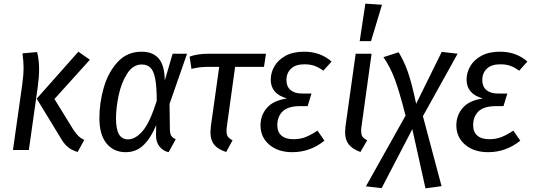

<svg xmlns="http://www.w3.org/2000/svg" viewBox="-20 -821 2924 1051"><path d="M310 -69 181 -281 409 -538 472 -494 278 -279 381 -112Q397 -88 409.5 -76Q422 -64 441 -55L405 11Q369 0 348.5 -18.5Q328 -37 310 -69ZM102 -360Q109 -410 109 -452Q109 -483 103 -529L183 -536Q194 -494 194 -442Q194 -400 187 -348L138 0H51Z M882 -380 925 -527H1004L908 -252L910 -110Q911 -89 917.5 -78Q924 -67 942 -59L903 12Q873 6 853 -19Q833 -44 834 -84L835 -136Q806 -66 766 -27Q726 12 668 12Q602 12 563 -36Q524 -84 524 -174Q524 -258 548 -341.5Q572 -425 624 -481.5Q676 -538 755 -538Q817 -538 849 -500.5Q881 -463 882 -380ZM615 -173Q615 -113 631.5 -85.5Q648 -58 681 -58Q721 -58 760.5 -103.5Q800 -149 838 -269Q838 -347 829.5 -390.5Q821 -434 803 -451Q785 -468 756 -468Q708 -468 676 -418Q644 -368 629.5 -299Q615 -230 615 -173Z M1222 -130Q1220 -120 1220 -103Q1220 -84 1227.5 -73Q1235 -62 1253 -53L1218 11Q1172 -4 1152 -29.5Q1132 -55 1132 -97Q1132 -106 1134 -128L1180 -455H1117Q1071 -455 1028 -444L1018 -511Q1060 -527 1126 -527H1436L1425 -455H1267Z M1406 -135Q1406 -190 1441 -230.5Q1476 -271 1551 -282Q1462 -307 1462 -385Q1462 -423 1482 -458Q1502 -493 1543 -515.5Q1584 -538 1645 -538Q1734 -538 1795 -484L1750 -434Q1725 -452 1702 -460.5Q1679 -469 1646 -469Q1598 -469 1573 -445Q1548 -421 1548 -384Q1548 -347 1570.5 -328Q1593 -309 1634 -309H1685L1664 -240H1622Q1557 -240 1527.5 -211.5Q1498 -183 1498 -136Q1498 -99 1520.5 -79Q1543 -59 1587 -59Q1622 -59 1651 -70Q1680 -81 1718 -106L1756 -51Q1678 12 1580 12Q1502 12 1454 -29Q1406 -70 1406 -135Z M1959 -130Q1957 -120 1957 -103Q1957 -84 1964.5 -73Q1972 -62 1990 -53L1953 11Q1909 -5 1889 -30.5Q1869 -56 1869 -97Q1869 -106 1871 -128L1927 -527H2014ZM2071 -795 2011 -596H1949L1980 -801Z M2295 -185 2397 198 2309 210 2237 -114 2069 209 1983 199 2200 -188Q2165 -325 2140 -390.5Q2115 -456 2079 -508L2162 -535Q2191 -488 2212 -429Q2233 -370 2258 -253L2398 -537L2485 -527Z M2478 -135Q2478 -190 2513 -230.5Q2548 -271 2623 -282Q2534 -307 2534 -385Q2534 -423 2554 -458Q2574 -493 2615 -515.5Q2656 -538 2717 -538Q2806 -538 2867 -484L2822 -434Q2797 -452 2774 -460.5Q2751 -469 2718 -469Q2670 -469 2645 -445Q2620 -421 2620 -384Q2620 -347 2642.5 -328Q2665 -309 2706 -309H2757L2736 -240H2694Q2629 -240 2599.5 -211.5Q2570 -183 2570 -136Q2570 -99 2592.5 -79Q2615 -59 2659 -59Q2694 -59 2723 -70Q2752 -81 2790 -106L2828 -51Q2750 12 2652 12Q2574 12 2526 -29Q2478 -70 2478 -135Z"/></svg>

Font: Fira Sans Condensed
Style: Italic
Weight: 400
Width: 3
Italic angle: -8°
Designer: bBox Type GmbH & Carrois Corporate GbR & Edenspiekermann AG
Foundry: bBox Type GmbH & Carrois Corporate GbR & Edenspiekermann AG
Version: Version 4.301